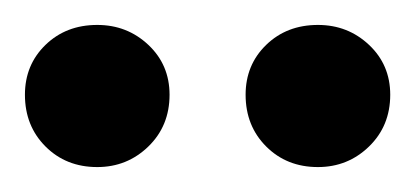

<svg xmlns="http://www.w3.org/2000/svg" viewBox="-166 -740 333 154"><path d="M-88 -606Q-113 -606 -129.5 -622.5Q-146 -639 -146 -664Q-146 -688 -129.5 -704Q-113 -720 -88 -720Q-64 -720 -47 -704Q-30 -688 -30 -664Q-30 -639 -47 -622.5Q-64 -606 -88 -606ZM89 -606Q64 -606 47.5 -622.5Q31 -639 31 -664Q31 -688 47.5 -704Q64 -720 89 -720Q113 -720 130 -704Q147 -688 147 -664Q147 -639 130 -622.5Q113 -606 89 -606Z"/></svg>

Font: Rethink Sans
Style: Regular
Weight: 400
Designer: The Rethink Sans project authors (Hans Thiessen). DM Sans designed by Colophon Foundry.
Foundry: Rethink Communications LLC
Version: Version 1.001